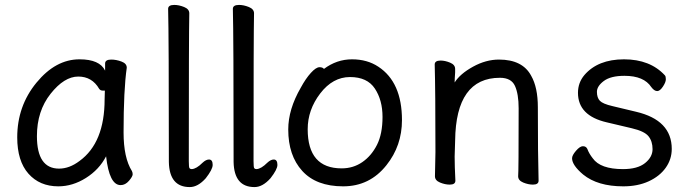

<svg xmlns="http://www.w3.org/2000/svg" viewBox="-20 -733 2801 780"><path d="M220 -48Q262 -48 303 -79Q405 -153 405 -330L406 -365H397Q388 -365 383 -372Q354 -422 298 -422Q241 -422 185.5 -352Q130 -282 130 -180Q130 -48 220 -48ZM217 24Q141 24 95.5 -27.5Q50 -79 50 -175Q50 -302 128 -397Q206 -492 303 -492Q385 -492 407 -446V-475Q407 -491 432 -491Q452 -491 473.5 -483Q495 -475 495 -458Q482 -368 482 -195Q482 -92 516 -38Q519 -32 519 -25Q519 -16 504 1.5Q489 19 470 19Q424 19 411 -98Q383 -44 329 -10Q275 24 217 24Z M751 27Q668 27 666 -75Q666 -590 663 -697Q663 -713 688 -713Q707 -713 728 -704.5Q749 -696 749 -679Q747 -590 747 -78Q747 -53 750 -49.5Q753 -46 759 -46Q778 -47 803 -72Q817 -85 829 -85Q844 -85 844 -63Q844 -45 816 -9Q784 27 751 27Z M1014 27Q931 27 929 -75Q929 -590 926 -697Q926 -713 951 -713Q970 -713 991 -704.5Q1012 -696 1012 -679Q1010 -590 1010 -78Q1010 -53 1013 -49.5Q1016 -46 1022 -46Q1041 -47 1066 -72Q1080 -85 1092 -85Q1107 -85 1107 -63Q1107 -45 1079 -9Q1047 27 1014 27Z M1368 -49Q1415 -49 1452 -74.5Q1489 -100 1511.5 -144.5Q1534 -189 1534 -258Q1534 -326 1503 -373Q1472 -420 1402 -420Q1332 -420 1281 -353.5Q1230 -287 1230 -208Q1230 -49 1368 -49ZM1374 24Q1265 24 1208 -38.5Q1151 -101 1151 -207Q1151 -289 1202 -377Q1222 -414 1243 -437Q1264 -460 1278 -460Q1291 -460 1296 -453Q1348 -492 1410 -492Q1472 -492 1517 -462Q1613 -399 1613 -245Q1613 -141 1550 -62Q1482 24 1374 24Z M2145 17Q2126 17 2105.5 8.5Q2085 0 2085 -17Q2087 -34 2087 -293Q2087 -351 2072 -384Q2057 -417 2011 -417Q1832 -417 1829 -162L1827 -97Q1827 -59 1830 1Q1830 17 1807 17Q1788 17 1767.5 8.5Q1747 0 1747 -17L1749 -115Q1749 -364 1746 -471Q1746 -487 1770 -487Q1788 -487 1808.5 -478.5Q1829 -470 1829 -453V-439Q1827 -411 1827 -398Q1849 -433 1901.5 -462Q1954 -491 2007 -491Q2103 -491 2138 -425Q2165 -378 2165 -297Q2165 -105 2168 1Q2168 17 2145 17Z M2512 24Q2408 24 2349 -24Q2304 -62 2304 -90Q2304 -102 2320 -120.5Q2336 -139 2348 -139Q2361 -139 2366 -128Q2373 -109 2388 -90Q2419 -46 2511 -46Q2570 -46 2600.5 -70.5Q2631 -95 2631 -127Q2631 -159 2614.5 -179.5Q2598 -200 2546.5 -212Q2495 -224 2445 -236Q2328 -263 2328 -356Q2328 -397 2354 -428Q2409 -492 2515 -492Q2621 -492 2681 -427Q2685 -423 2685 -411Q2685 -399 2673 -381Q2661 -363 2650 -363Q2638 -363 2626 -379Q2596 -425 2517 -425Q2461 -425 2433 -404Q2405 -383 2405 -360Q2405 -336 2417 -323.5Q2429 -311 2468 -302L2564 -279Q2709 -245 2709 -128Q2709 -86 2684.5 -51.5Q2660 -17 2615.5 3.5Q2571 24 2512 24Z"/></svg>

Font: LXGW WenKai Medium
Style: Regular
Weight: 500
Designer: LXGW / Fontworks Inc.
Foundry: LXGW / Fontworks Inc.
Version: Version 1.501; October 10, 2024